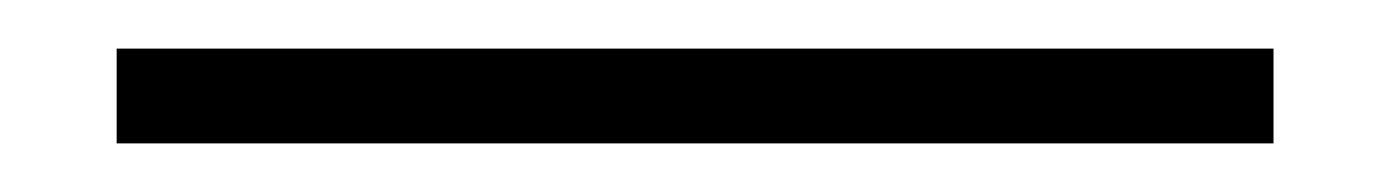

<svg xmlns="http://www.w3.org/2000/svg" viewBox="-20 -20 572 79"><path d="M28 0H504V39H28Z"/></svg>

Font: Haskoy ExtraLight
Style: Regular
Weight: 200
Designer: Ertekin Erdin
Foundry: Ertekin Erdin
Version: Version 2.000; ttfautohint (v1.8.4.7-5d5b)